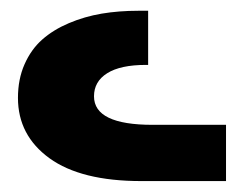

<svg xmlns="http://www.w3.org/2000/svg" viewBox="-20 -848 444 355"><path d="M241.2 -513.2Q129.9 -513.2 71.5 -555.4Q13.2 -597.7 13.2 -667Q13.2 -701.7 25.4 -729.2Q37.6 -756.8 58.1 -774.9Q78.6 -793 107.4 -805.2Q136.2 -817.4 168 -822.8Q199.7 -828.1 235.8 -828.1H253.9V-728H250Q202.6 -728 178.2 -712.6Q153.8 -697.3 153.8 -669.9Q153.8 -617.2 262.2 -617.2H397.9V-513.2Z"/></svg>

Font: Montserrat arm SemiBold
Style: Regular
Weight: 600
Designer: Julieta Ulanovsky
Foundry: Julieta Ulanovsky
Version: Version 6.000;PS 006.000;hotconv 1.0.88;makeotf.lib2.5.64775